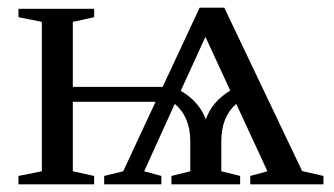

<svg xmlns="http://www.w3.org/2000/svg" viewBox="-20 -482 874 502"><path d="M89.4 -424.8 28.3 -437V-459H226.1V-437L170.4 -424.8V-254.9H405.3L502 -461.9H566.4L770 -34.7L825.7 -22V0H634.3V-22L679.2 -34.2L597.7 -210.4Q558.6 -176.8 558.6 -112.3V-34.2L607.9 -22V0H428.2V-22L477.5 -34.2V-112.3Q477.5 -176.3 437 -210.4L356.9 -34.2L401.9 -22V0H252.4V-22L302.2 -34.2L386.7 -215.8H170.4V-34.2L226.1 -22V0H28.3V-22L89.4 -34.2ZM517.1 -385.7 452.6 -244.6Q501 -216.3 518.1 -169.9Q534.7 -216.8 582 -245.1Z"/></svg>

Font: Times New Roman
Style: Regular
Weight: 400
Designer: Steve Matteson
Foundry: Ascender Corporation
Version: Version 2.00.3